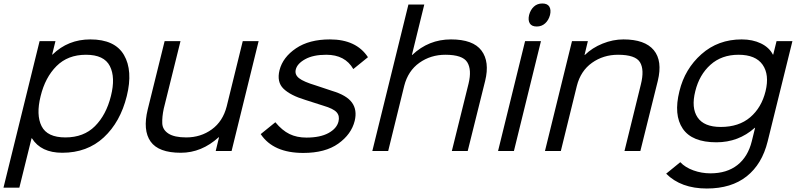

<svg xmlns="http://www.w3.org/2000/svg" viewBox="-52 -866 4567 1101"><path d="M584 -315Q611 -422 578 -487Q545 -552 441 -552Q337 -552 272 -487Q207 -422 181 -315Q154 -207 186.5 -142.5Q219 -78 323 -78Q428 -78 492.5 -142.5Q557 -207 584 -315ZM675 -315Q638 -166 543 -78Q448 10 305 10Q183 10 131 -73H129L59 210H-32L175 -630H266L247 -553H249Q338 -640 466 -640Q607 -640 659 -550.5Q711 -461 675 -315Z M1431 -630 1276 0H1185L1204 -79H1202Q1104 10 985 10Q857 10 811.5 -54.5Q766 -119 795 -238L892 -630H983L887 -243Q877 -196 878.5 -159Q880 -122 914 -100Q948 -78 1016 -78Q1099 -78 1162.5 -124Q1226 -170 1248 -256L1340 -630Z M1982 -173Q1963 -96 1888 -42.5Q1813 11 1687 11Q1515 11 1443 -97L1527 -165Q1566 -118 1608 -97.5Q1650 -77 1705 -77Q1784 -77 1831.5 -103Q1879 -129 1889 -169Q1897 -201 1878.5 -222Q1860 -243 1802 -260Q1750 -276 1699 -293Q1613 -319 1573.5 -357.5Q1534 -396 1551 -464Q1570 -538 1645.5 -589Q1721 -640 1840 -640Q1991 -640 2058 -538L1974 -470Q1927 -552 1819 -552Q1744 -552 1698 -526.5Q1652 -501 1644 -467Q1637 -438 1663 -417.5Q1689 -397 1759 -376L1852 -345Q1936 -320 1966.5 -277.5Q1997 -235 1982 -173Z M2730 -402 2630 0H2539L2635 -387Q2654 -466 2627.5 -509Q2601 -552 2502 -552Q2418 -552 2353 -506Q2288 -460 2266 -374L2174 0H2083L2290 -840H2381L2310 -551H2312Q2406 -640 2534 -640Q2661 -640 2709 -576Q2757 -512 2730 -402Z M3050 -630 2895 0H2804L2959 -630ZM3102 -780Q3094 -750 3074 -732Q3054 -714 3026 -714Q2997 -714 2986 -732Q2975 -750 2982 -780Q2990 -810 3009.5 -828Q3029 -846 3058 -846Q3087 -846 3098 -828Q3109 -810 3102 -780Z M3720 -402 3620 0H3529L3623 -382Q3644 -466 3618 -509Q3592 -552 3492 -552Q3408 -552 3343 -506Q3278 -460 3256 -374L3164 0H3073L3228 -630H3319L3300 -551H3302Q3344 -592 3403.5 -616Q3463 -640 3523 -640Q3646 -640 3697 -578.5Q3748 -517 3720 -402Z M4338 -343Q4361 -438 4321 -495Q4281 -552 4183 -552Q4086 -552 4022 -494.5Q3958 -437 3935 -343Q3911 -248 3948 -193Q3985 -138 4081 -138Q4185 -138 4250 -193.5Q4315 -249 4338 -343ZM4401 -630H4492L4350 -55Q4318 75 4230 145Q4142 215 4001 215Q3853 215 3768 130L3849 64Q3877 94 3924 111Q3971 128 4022 128Q4116 128 4176.5 80.5Q4237 33 4259 -56L4278 -133H4276Q4183 -50 4056 -50Q3916 -50 3863 -128.5Q3810 -207 3844 -343Q3875 -471 3970.5 -555.5Q4066 -640 4201 -640Q4264 -640 4311.5 -617Q4359 -594 4380 -553H4382Z"/></svg>

Font: Sinkin Sans 400 Italic
Style: Italic
Weight: 400
Italic angle: -112°
Designer: Keith Bates
Foundry: K-Type
Version: Sinkin Sans (version 1.0)  by Keith Bates   •   © 2014   www